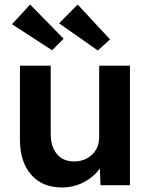

<svg xmlns="http://www.w3.org/2000/svg" viewBox="-20 -818 666 848"><path d="M254 10Q167 10 117.5 -46.5Q68 -103 68 -202V-528H204V-227Q204 -170 231.5 -137.5Q259 -105 307 -105Q355 -105 386.5 -135Q418 -165 418 -212V-528H554V0H424L421 -74Q394 -36 349.5 -13Q305 10 254 10ZM412 -595 241 -715 323 -798 466 -644ZM210 -596 33 -711 113 -798 261 -647Z"/></svg>

Font: Lexend SemiBold
Style: Regular
Weight: 600
Designer: Bonnie Shaver-Troup, Thomas Jockin
Foundry: Lexend
Version: Version 1.005; ttfautohint (v1.8.3)